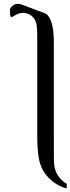

<svg xmlns="http://www.w3.org/2000/svg" viewBox="-20 -726 375 1022"><path d="M178.2 -501.5Q178.2 -523.9 178 -545.4Q177.7 -566.9 175.8 -585.4Q170.9 -634.8 129.9 -652.3Q116.7 -657.7 103 -657.7Q80.1 -657.7 56.6 -642.6Q46.4 -635.3 41 -635.3H39.6Q34.2 -636.7 33.2 -659.7Q32.7 -664.1 32.7 -668Q32.7 -677.7 35.6 -683.6Q39.6 -690.4 52.7 -699.7Q62 -705.6 72.8 -705.6H74.7Q86.9 -704.6 91.3 -703.1L215.8 -656.7Q228 -652.3 234.4 -644Q248 -627.4 255.4 -602.5Q266.6 -563.5 266.6 -501.5V-2.9Q266.6 82 266.8 118.2Q267.1 154.3 272.9 174.3Q288.6 224.6 335 252.4V276.9Q280.3 263.2 235.8 217.3Q204.1 184.1 191.2 137.2Q178.2 90.3 178.2 -5.9Z"/></svg>

Font: Caudex
Style: Regular
Weight: 400
Version: Version 1.04